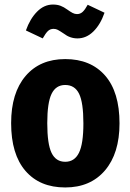

<svg xmlns="http://www.w3.org/2000/svg" viewBox="-20 -808 574 845"><path d="M506 -265Q506 -133 442 -58Q378 17 267 17Q155 17 92 -56Q29 -129 29 -266Q29 -399 92.5 -473.5Q156 -548 267 -548Q379 -548 442.5 -475.5Q506 -403 506 -265ZM188 -266Q188 -174 207 -135Q226 -96 267 -96Q308 -96 327.5 -135.5Q347 -175 347 -265Q347 -357 328 -395.5Q309 -434 267 -434Q226 -434 207 -395Q188 -356 188 -266ZM261 -660Q243 -672 234.5 -676.5Q226 -681 216 -681Q201 -681 191 -671.5Q181 -662 168 -639L94 -674Q112 -725 143 -756.5Q174 -788 213 -788Q232 -788 246.5 -782.5Q261 -777 276 -766Q290 -756 299.5 -751Q309 -746 319 -746Q333 -746 343.5 -755.5Q354 -765 366 -787L440 -752Q422 -700 391 -669.5Q360 -639 321 -639Q288 -639 261 -660Z"/></svg>

Font: Fira Sans Condensed
Style: Bold
Weight: 700
Width: 3
Designer: bBox Type GmbH & Carrois Corporate GbR & Edenspiekermann AG
Foundry: bBox Type GmbH & Carrois Corporate GbR & Edenspiekermann AG
Version: Version 4.301